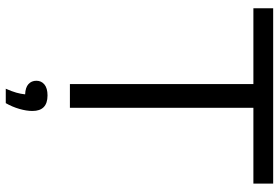

<svg xmlns="http://www.w3.org/2000/svg" viewBox="-178 -602 1014 699"><g transform="rotate(90 329.5 -253.0)"><path d="M286.5 0V-668H10.5V-740H649V-668H373V0ZM303.5 233.5Q313 212 317.8 195.2Q322.5 178.5 324 163Q299 162 286.8 151Q274.5 140 274.5 122Q274.5 104 288 92.8Q301.5 81.5 328 81.5Q384.5 81.5 384.5 136.5Q384.5 158 377 184Q369.5 210 356 233.5Z"/></g></svg>

Font: Encode Sans Expanded Expanded
Style: Regular
Weight: 400
Width: 7
Designer: Multiple Designers
Foundry: Impallari Type
Version: Version 3.000; ttfautohint (v1.8.3) -l 8 -r 50 -G 200 -x 14 